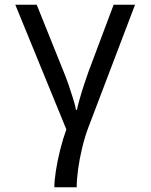

<svg xmlns="http://www.w3.org/2000/svg" viewBox="-20 -556 640 816"><path d="M211 240Q211 212 217.5 170Q224 128 235.5 81.5Q247 35 262 -6L45 -536H136L249 -255Q260 -229 271 -197Q282 -165 291 -136Q300 -107 303 -89H307Q310 -105 318.5 -135Q327 -165 337.5 -197Q348 -229 356 -251L463 -536H554L355 -13Q340 27 329 73Q318 119 312 162.5Q306 206 306 240Z"/></svg>

Font: Noto Sans Mono
Style: Regular
Weight: 400
Designer: Monotype Design Team
Foundry: Monotype Imaging Inc.
Version: Version 2.014